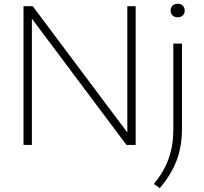

<svg xmlns="http://www.w3.org/2000/svg" viewBox="-20 -773 1086 1024"><path d="M105.5 0V-740H154.5L659 -66.5V-740H703.5V0H654.5L150 -673.5V0ZM832 230.5 800.5 208Q854.5 143 879.5 72.8Q904.5 2.5 904.5 -83.5V-540.5H950.5V-86Q950.5 7.5 922 82.8Q893.5 158 832 230.5ZM927.5 -681Q910.5 -681 900.2 -690.5Q890 -700 890 -716.5Q890 -733 900.2 -743Q910.5 -753 927.5 -753Q944.5 -753 954.8 -743Q965 -733 965 -716.5Q965 -700 954.8 -690.5Q944.5 -681 927.5 -681Z"/></svg>

Font: Encode Sans Exp XLt
Style: Regular
Weight: 200
Width: 7
Designer: Multiple Designers
Foundry: Impallari Type
Version: Version 3.002; ttfautohint (v1.8.3) -l 8 -r 50 -G 200 -x 14 